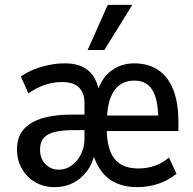

<svg xmlns="http://www.w3.org/2000/svg" viewBox="-20 -762 797 791"><path d="M204 9Q161 9 126 -11Q91 -31 70.5 -66.5Q50 -102 50 -146Q50 -198 78 -229.5Q106 -261 156.5 -275.5Q207 -290 275 -290H345V-226H285Q240 -226 208.5 -219Q177 -212 161 -194.5Q145 -177 145 -146Q145 -108 167.5 -85.5Q190 -63 222 -63Q252 -63 276 -81Q300 -99 314 -127.5Q328 -156 328 -189V-339Q328 -378 306 -401Q284 -424 234 -424Q199 -424 164 -412Q129 -400 97 -377L66 -447Q92 -465 121.5 -476.5Q151 -488 183 -494.5Q215 -501 247 -501Q310 -501 344.5 -471Q379 -441 389 -382H380Q399 -442 439.5 -471.5Q480 -501 533 -501Q591 -501 632 -473.5Q673 -446 694 -392Q715 -338 715 -260V-222H402V-286H648L632 -267Q632 -323 621.5 -359Q611 -395 589 -412.5Q567 -430 534 -430Q477 -430 448.5 -385.5Q420 -341 420 -255V-231Q420 -148 451.5 -108Q483 -68 550 -68Q587 -68 619 -79.5Q651 -91 676 -113L707 -46Q672 -18 631 -4.5Q590 9 545 9Q498 9 461.5 -6.5Q425 -22 400.5 -53Q376 -84 363 -128H370Q361 -87 337.5 -56Q314 -25 280.5 -8Q247 9 204 9ZM341 -556 424 -742H525L410 -556Z"/></svg>

Font: Nunito Sans 10pt Condensed SemiBold
Style: Regular
Weight: 600
Width: 3
Designer: Vernon Adams
Foundry: Vernon Adams
Version: Version 3.101;gftools[0.9.27]